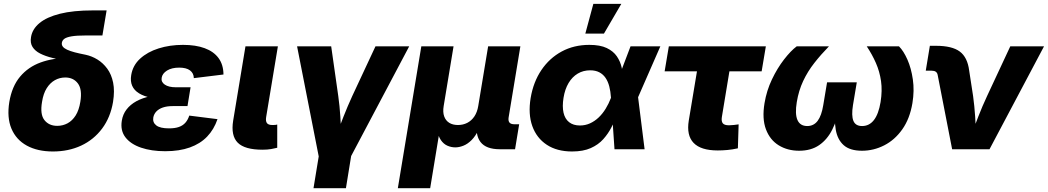

<svg xmlns="http://www.w3.org/2000/svg" viewBox="-20 -782 5490 1006"><path d="M257.3 11.7Q176.8 11.7 120.6 -19Q64.5 -49.8 40 -107.9Q15.6 -166 28.8 -247.6Q42.5 -329.6 85.2 -380.4Q127.9 -431.2 192.9 -454.8Q257.8 -478.5 338.4 -478.5L335.4 -461.4Q292.5 -469.2 254.9 -478.5Q217.3 -487.8 190.4 -501.5Q163.6 -515.1 150.4 -536.1Q137.2 -557.1 142.6 -587.9Q149.4 -629.9 187 -661.1Q224.6 -692.4 294.2 -710Q363.8 -727.5 467.3 -727.5H538.6L516.6 -596.2H430.7Q381.8 -596.2 355 -591.6Q328.1 -586.9 317.1 -578.6Q306.2 -570.3 304.2 -558.1Q302.2 -546.9 309.1 -537.8Q315.9 -528.8 331.8 -521.5Q347.7 -514.2 371.8 -507.8Q396 -501.5 428.7 -495.1Q460.9 -488.3 490.5 -470.2Q520 -452.1 542 -422.1Q564 -392.1 572.8 -348.9Q581.5 -305.7 572.3 -248Q558.6 -166.5 514.9 -108.2Q471.2 -49.8 405 -19Q338.9 11.7 257.3 11.7ZM279.8 -122.6Q309.1 -122.6 334 -136Q358.9 -149.4 376.5 -177.2Q394 -205.1 400.9 -248.5Q411.6 -313.5 388.2 -344.7Q364.7 -376 321.8 -376Q293 -376 267.8 -362.1Q242.7 -348.1 224.9 -320.1Q207 -292 200.2 -248Q189 -182.6 212.9 -152.6Q236.8 -122.6 279.8 -122.6Z M845.7 10.3Q773.4 10.3 719 -8.3Q664.6 -26.9 637.2 -62.5Q609.9 -98.1 618.2 -149.4Q623.5 -183.1 643.1 -208.5Q662.6 -233.9 694.3 -251.5Q726.1 -269 768.8 -277.8Q811.5 -286.6 863.8 -286.6H972.2L962.4 -226.1H884.8Q855 -226.1 833.5 -218.8Q812 -211.4 799.3 -198Q786.6 -184.6 783.2 -166.5Q778.8 -140.6 798.8 -125Q818.8 -109.4 865.7 -109.4Q896.5 -109.4 917.2 -116.7Q938 -124 951.2 -138.9Q964.4 -153.8 971.7 -176.3L1119.6 -157.7Q1101.1 -103.5 1065.2 -66.2Q1029.3 -28.8 974.6 -9.3Q919.9 10.3 845.7 10.3ZM861.3 -262.2Q811 -262.2 772.5 -269.8Q733.9 -277.3 708.5 -293Q683.1 -308.6 672.6 -332.5Q662.1 -356.4 667.5 -388.7Q675.8 -439.5 714.1 -474.6Q752.4 -509.8 811 -528.3Q869.6 -546.9 939 -546.9Q1005.4 -546.9 1052.5 -529.5Q1099.6 -512.2 1125 -477.8Q1150.4 -443.4 1150.9 -391.6L995.6 -372.6Q995.1 -398.4 975.6 -413.1Q956.1 -427.7 918.9 -427.7Q879.9 -427.7 855.2 -412.4Q830.6 -397 827.1 -374.5Q823.2 -352.5 843.5 -338.6Q863.8 -324.7 901.4 -324.7H978.5L968.3 -262.2Z M1355.5 2.4Q1262.2 2.4 1225.6 -34.4Q1189 -71.3 1201.7 -149.9L1266.1 -539.1H1436L1374.5 -168.5Q1371.1 -147 1378.7 -137Q1386.2 -127 1406.7 -127Q1416 -127 1422.1 -127.4Q1428.2 -127.9 1432.6 -129.4V-7.8Q1420.4 -4.4 1400.6 -1Q1380.9 2.4 1355.5 2.4Z M1651.4 44.9 1536.6 -539.1H1715.3L1752.4 -278.8Q1759.8 -226.1 1763.2 -171.6Q1766.6 -117.2 1769.5 -57.6H1736.3Q1758.8 -117.2 1780 -171.4Q1801.3 -225.6 1825.7 -278.8L1947.3 -539.1H2124L1814.9 44.9ZM1622.6 204.1 1656.7 -3.4H1826.2L1792.5 204.1Z M2064.5 204.1 2187.5 -539.1H2356.4L2304.7 -226.6Q2299.3 -194.3 2307.4 -172.1Q2315.4 -149.9 2334 -138.4Q2352.5 -127 2379.4 -127Q2406.2 -127 2428.5 -138.4Q2450.7 -149.9 2465.6 -172.1Q2480.5 -194.3 2485.8 -226.6L2537.6 -539.1H2706.5L2645 -167Q2642.1 -148.9 2649.4 -139.9Q2656.7 -130.9 2675.3 -130.9H2700.2L2678.7 0H2599.1Q2526.9 0 2497.8 -37.8Q2468.8 -75.7 2480.5 -146.5L2488.8 -195.8H2514.2Q2505.4 -141.1 2488.8 -105.2Q2472.2 -69.3 2451.2 -48.3Q2430.2 -27.3 2408 -18.6Q2385.7 -9.8 2365.7 -9.8Q2344.2 -9.8 2324.2 -18.6Q2304.2 -27.3 2289.8 -48.3Q2275.4 -69.3 2270.5 -105.2Q2265.6 -141.1 2274.4 -195.8H2299.8L2233.9 204.1Z M2977.5 11.7Q2898.4 11.7 2845 -23.4Q2791.5 -58.6 2769 -121.6Q2746.6 -184.6 2760.3 -268.1Q2774.4 -352.5 2816.7 -415Q2858.9 -477.5 2923.1 -512.2Q2987.3 -546.9 3067.9 -546.9Q3124.5 -546.9 3159.2 -530.3Q3193.8 -513.7 3212.2 -486.6Q3230.5 -459.5 3237.5 -427.5Q3244.6 -395.5 3246.1 -364.3H3293.5L3322.8 -276.4L3357.4 0H3199.7L3181.2 -271Q3179.2 -302.7 3172.4 -329.1Q3165.5 -355.5 3152.6 -374.3Q3139.6 -393.1 3119.9 -403.3Q3100.1 -413.6 3072.3 -413.6Q3036.1 -413.6 3007.3 -396.5Q2978.5 -379.4 2959.2 -347.2Q2939.9 -314.9 2932.6 -269.5Q2925.3 -224.1 2932.6 -191.7Q2939.9 -159.2 2961.9 -141.8Q2983.9 -124.5 3018.6 -124.5Q3046.9 -124.5 3071.5 -135.7Q3096.2 -147 3116.7 -166.5Q3137.2 -186 3153.3 -212.2Q3169.4 -238.3 3180.7 -268.1L3283.7 -539.1H3439.9L3321.3 -268.1L3262.7 -181.2H3213.4Q3201.2 -149.4 3184.1 -115.7Q3167 -82 3141.1 -53Q3115.2 -23.9 3075.4 -6.1Q3035.6 11.7 2977.5 11.7ZM3046.9 -606 3088.9 -761.7H3235.4L3144.5 -606Z M3740.7 6.3Q3652.3 6.3 3614.3 -33.2Q3576.2 -72.8 3588.9 -150.4L3631.8 -408.2H3462.4L3484.4 -539.1H3992.7L3970.7 -408.2H3801.8L3762.2 -168.5Q3758.8 -146.5 3767.1 -136Q3775.4 -125.5 3799.8 -125.5Q3809.6 -125.5 3825.4 -127.2Q3841.3 -128.9 3850.1 -130.4L3846.2 -4.9Q3817.9 1.5 3791.3 3.9Q3764.6 6.3 3740.7 6.3Z M4167 7.8Q4106.4 7.8 4060.3 -20.5Q4014.2 -48.8 3993.2 -104.5Q3972.2 -160.2 3985.8 -241.7Q3996.6 -307.1 4024.7 -366Q4052.7 -424.8 4087.9 -470.2Q4123 -515.6 4154.3 -539.1H4323.2Q4281.2 -496.1 4246.6 -451.9Q4211.9 -407.7 4188.2 -357.4Q4164.6 -307.1 4154.8 -247.1Q4144.5 -184.6 4158.4 -153.1Q4172.4 -121.6 4209.5 -121.6Q4243.7 -121.6 4264.2 -148.9Q4284.7 -176.3 4293.5 -231L4313.5 -350.6H4469.2L4449.2 -231Q4440.4 -176.3 4451.4 -148.9Q4462.4 -121.6 4497.1 -121.6Q4534.7 -121.6 4559.1 -153.1Q4583.5 -184.6 4593.8 -247.1Q4603.5 -307.1 4596.2 -357.4Q4588.9 -407.7 4569.3 -452.1Q4549.8 -496.6 4521.5 -539.1H4690.4Q4714.4 -515.1 4734.4 -470Q4754.4 -424.8 4762.9 -366Q4771.5 -307.1 4760.7 -241.7Q4747.1 -160.2 4707.8 -104.5Q4668.5 -48.8 4613 -20.5Q4557.6 7.8 4496.6 7.8Q4433.1 7.8 4400.4 -21.5Q4367.7 -50.8 4358.9 -103Q4350.1 -155.3 4358.4 -223.6H4381.3Q4366.7 -154.8 4340.6 -102.8Q4314.5 -50.8 4272 -21.5Q4229.5 7.8 4167 7.8Z M4968.8 0 4893.1 -388.7Q4891.1 -400.4 4883.3 -406Q4875.5 -411.6 4861.3 -411.6H4830.6L4852.1 -542H4884.8Q4968.3 -542 5008.8 -512Q5049.3 -481.9 5058.1 -412.1L5078.6 -278.8Q5085.9 -225.6 5089.4 -171.1Q5092.8 -116.7 5095.7 -57.6H5062.5Q5085 -117.2 5106 -171.4Q5127 -225.6 5151.9 -278.8L5273.4 -539.1H5450.2L5164.6 0Z"/></svg>

Font: Inter 18pt ExtraBold
Style: Italic
Weight: 800
Italic angle: -9.3988°
Designer: Rasmus Andersson
Foundry: rsms
Version: Version 4.001;git-66647c0bb